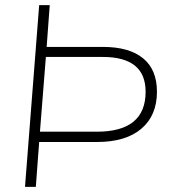

<svg xmlns="http://www.w3.org/2000/svg" viewBox="-20 -725 672 745"><path d="M589 -369Q589 -277 528.5 -225.5Q468 -174 356 -174H132L119 0H77L132 -705H173L161 -543H379Q481 -543 535 -499Q589 -455 589 -369ZM545 -369Q545 -504 379 -504H158L135 -214H356Q545 -214 545 -369Z"/></svg>

Font: Iunito ExtraLight
Style: Italic
Weight: 200
Italic angle: -4.541°
Designer: Vernon Adams
Foundry: Vernon Adams
Version: Version 2.001;November 30, 2019;FontCreator 12.0.0.2547 64-b